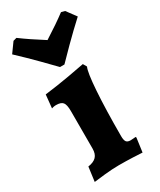

<svg xmlns="http://www.w3.org/2000/svg" viewBox="-207 -794 723 869"><g transform="rotate(-30 154.5 -360.0)"><path d="M28 -64Q57 -68 71 -82.5Q85 -97 85 -125V-321Q85 -354 75.5 -366Q66 -378 40 -378Q33 -378 26 -376.5Q19 -375 17 -374L24 -443Q89 -451 154 -462.5Q219 -474 238 -478L249 -459Q238 -437 231.5 -343.5Q225 -250 225 -109Q225 -88 231 -79.5Q237 -71 253 -71Q261 -71 269 -72Q277 -73 280 -73L282 -69L272 4Q259 3 223.5 1.5Q188 0 150 0Q117 0 74 4.5Q31 9 18 11ZM-17 -676 19 -726 37 -731Q84 -696 154 -652Q225 -697 270 -731L289 -726L326 -676Q278 -632 228.5 -582.5Q179 -533 165 -518H142Q128 -533 79 -582.5Q30 -632 -17 -676Z"/></g></svg>

Font: Alegreya ExtraBold
Style: Regular
Weight: 800
Designer: Juan Pablo del Peral
Foundry: Huerta Tipografica
Version: Version 2.007; ttfautohint (v1.6)